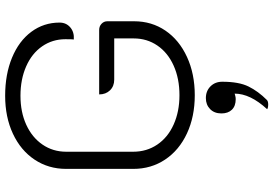

<svg xmlns="http://www.w3.org/2000/svg" viewBox="-174 -574 1036 727"><g transform="rotate(-90 343.5 -211.0)"><path d="M67 -224V-478Q67 -545 102 -597.5Q137 -650 200 -679.5Q263 -709 344 -709Q425 -709 488 -683Q551 -657 586 -610Q621 -563 621 -503Q621 -478 603 -462.5Q585 -447 557 -449Q558 -454 558 -481Q558 -530 531 -569Q504 -608 455 -629.5Q406 -651 344 -651Q282 -651 234 -629Q186 -607 159 -567.5Q132 -528 132 -478V-224Q132 -173 159 -133Q186 -93 235 -71Q284 -49 346 -49Q409 -49 458 -71Q507 -93 534 -132.5Q561 -172 561 -222V-296H405Q380 -296 364.5 -312Q349 -328 349 -353H593Q607 -353 616.5 -344Q626 -335 626 -322V-221Q626 -154 590.5 -102Q555 -50 491 -20.5Q427 9 346 9Q265 9 201.5 -20.5Q138 -50 102.5 -103Q67 -156 67 -224ZM352 160Q349 161 343 162.5Q337 164 331 164Q305 164 291 149.5Q277 135 277 110Q277 83 293.5 67Q310 51 335 51Q362 51 379.5 68.5Q397 86 397 113Q397 176 379 212.5Q361 249 328 282Q323 287 311 287Q298 287 293 283Q352 219 352 160Z"/></g></svg>

Font: K2D ExtraLight
Style: Regular
Weight: 275
Designer: Katatrad Aksorn Co.,Ltd.
Foundry: Cadson Demak Co.,Ltd.
Version: Version 1.000; ttfautohint (v1.6)